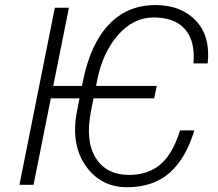

<svg xmlns="http://www.w3.org/2000/svg" viewBox="-20 -742 876 771"><path d="M193.8 -397H309.1L313 -416Q342.8 -564.9 417 -643.3Q491.2 -721.7 604.5 -721.7Q706.5 -721.7 766.1 -659.4Q825.7 -597.2 814 -487.3H756.8Q764.6 -576.2 723.6 -624Q682.6 -671.9 596.7 -671.9Q516.1 -671.9 454.1 -601.6Q392.1 -531.2 369.6 -417L365.7 -397H609.4L599.1 -347.2H355.5L346.2 -299.8Q321.3 -177.7 364 -108.6Q406.7 -39.6 497.6 -39.6Q575.7 -39.6 625 -82.5Q674.3 -125.5 703.1 -218.3H760.3Q726.6 -105.5 660.9 -47.9Q595.2 9.8 490.2 9.8Q383.3 9.8 323 -77.9Q262.7 -165.5 290 -299.8L299.3 -347.2H184.1L114.7 0H58.1L200.2 -710.9H256.8Z"/></svg>

Font: Franko
Style: Light Italic
Weight: 300
Designer: Google
Version: Version 1.200310; 2013